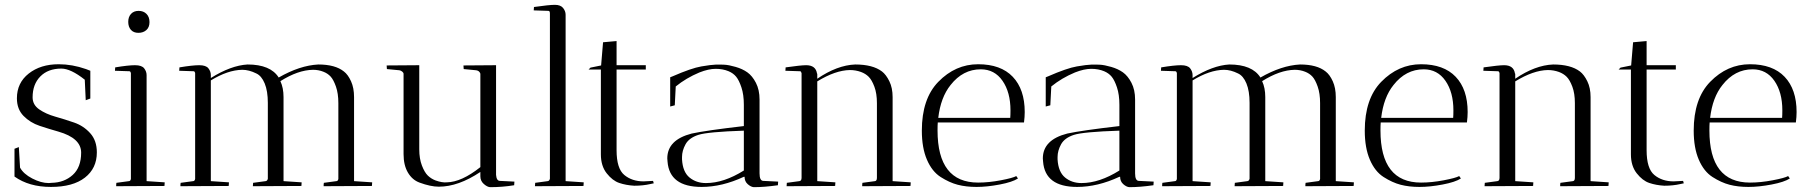

<svg xmlns="http://www.w3.org/2000/svg" viewBox="-20 -770 7494 795"><path d="M182 -12Q188 -12 194 -13Q246 -14 281 -45.5Q316 -77 316 -138Q316 -198 222 -225Q183 -236 144 -249Q105 -262 77.5 -290Q50 -318 50 -363Q50 -427 99 -465.5Q148 -504 223 -504Q279 -504 336 -484L354 -477V-362L335 -355L331 -440Q273 -486 234 -486Q179 -486 147 -453.5Q115 -421 115 -367Q115 -336 142.5 -317Q170 -298 209 -287Q248 -276 287 -262.5Q326 -249 353.5 -218.5Q381 -188 381 -139Q381 -73 331.5 -34.5Q282 4 191 4Q100 4 40 -39V-154L58 -161L63 -76Q77 -50 113.5 -31Q150 -12 182 -12Z M587 -459V-20L662 -15Q662 -14 661 0L461 1Q461 -8 462 -13L514 -20Q520 -20 522 -29V-468Q520 -475 516 -475L456 -477L457 -491Q511 -500 539 -500Q567 -500 577 -487Q587 -474 587 -459ZM553 -634Q533 -634 522 -646.5Q511 -659 511 -679.5Q511 -700 522.5 -712.5Q534 -725 554 -725Q574 -725 586.5 -712.5Q599 -700 599 -678.5Q599 -657 586 -645.5Q573 -634 553 -634Z M983 -481Q923 -480 853 -437V-20L928 -15Q928 -14 927 0L727 1Q727 -8 728 -13L780 -20Q786 -20 788 -29V-468Q786 -475 782 -475L722 -477L723 -491Q777 -500 805 -500Q833 -500 843 -487Q853 -474 853 -459V-447Q936 -499 1005 -503Q1100 -503 1134 -449Q1221 -499 1298 -503Q1368 -503 1404 -474Q1421 -461 1433.5 -433.5Q1446 -406 1446 -368V-20L1521 -15Q1521 -14 1520 0L1320 1Q1320 -8 1321 -13L1373 -20Q1379 -20 1381 -29V-343Q1381 -383 1371 -411.5Q1361 -440 1349 -453Q1337 -466 1319 -473Q1299 -481 1276 -481Q1214 -480 1141 -434Q1154 -406 1154 -368V-20L1229 -15Q1229 -14 1228 0L1027 1L1028 -13L1080 -20Q1087 -21 1089 -30V-344Q1089 -393 1076 -424.5Q1063 -456 1041 -466Q1011 -481 983 -481Z M1582 -484 1581 -499 1716 -500V-152Q1716 -113 1727 -84.5Q1738 -56 1751.5 -43Q1765 -30 1783 -23Q1811 -13 1830 -15Q1891 -16 1969 -78V-465Q1965 -477 1952 -479L1900 -484Q1899 -490 1899 -499L2034 -500V-46Q2036 -21 2050 -21L2110 -18L2109 -3Q2061 5 2009 5Q1997 4 1983 -8.5Q1969 -21 1969 -40V-58Q1878 3 1797 3Q1763 3 1717 -14Q1687 -25 1669 -55.5Q1651 -86 1651 -132V-464Q1651 -469 1645.5 -473.5Q1640 -478 1634 -479Z M2195 1 2196 -13 2248 -20Q2255 -21 2257 -30V-714Q2257 -725 2251 -725L2190 -727L2191 -741Q2254 -750 2277.5 -750Q2301 -750 2311.5 -737Q2322 -724 2322 -709V-20L2397 -15Q2397 -14 2396 0Z M2645 -19 2684 -21 2687 -11Q2686 -11 2673 -8Q2643 -1 2606 -1Q2572 -3 2544 -12.5Q2516 -22 2492 -52.5Q2468 -83 2468 -131V-482H2417L2425 -490L2469 -499L2477 -595L2533 -600V-500H2654V-482H2533V-148Q2533 -72 2565 -45.5Q2597 -19 2645 -19Z M3063 -38H3060Q2970 4 2885 4Q2752 4 2744 -101Q2743 -108 2743 -114Q2743 -191 2844 -217Q2904 -230 3060 -248V-336Q3060 -378 3050 -408Q3040 -438 3028 -452.5Q3016 -467 2997 -475Q2973 -485 2943.5 -485Q2914 -485 2876 -470Q2821 -447 2778 -412L2774 -334L2755 -329V-450L2765 -454Q2843 -488 2884 -495Q2925 -502 2944 -502.5Q2963 -503 2980.5 -502Q2998 -501 3026 -493Q3054 -485 3074.5 -470.5Q3095 -456 3110 -427Q3125 -398 3125 -358V-52Q3125 -21 3141 -21L3202 -18L3201 -3Q3145 5 3101 5Q3089 4 3076 -7.5Q3063 -19 3063 -38ZM2903 -12Q2977 -12 3060 -64V-229Q2910 -224 2871.5 -211.5Q2833 -199 2818.5 -172.5Q2804 -146 2804 -120Q2804 -115 2804 -110Q2807 -58 2835 -35Q2863 -12 2903 -12Z M3237 1 3238 -13 3290 -20Q3299 -21 3299 -34V-467Q3297 -475 3293 -475L3232 -477L3233 -491Q3296 -500 3318 -500Q3358 -500 3363 -465H3364V-444Q3446 -500 3521 -503Q3594 -503 3632 -474Q3649 -461 3662.5 -433.5Q3676 -406 3676 -368V-20L3751 -15Q3751 -14 3750 0L3550 1Q3550 -8 3551 -13L3603 -20Q3611 -21 3611 -34V-343Q3611 -383 3600.5 -411Q3590 -439 3577 -452Q3564 -465 3545 -472Q3523 -480 3499 -480Q3439 -479 3364 -433V-20L3439 -15Q3439 -14 3438 0Z M3862 -230Q3862 -14 4030 -14Q4074 -14 4124 -23.5Q4174 -33 4188 -41L4195 -31Q4172 -16 4119.5 -6Q4067 4 4023.5 4Q3980 4 3945.5 -5Q3911 -14 3875 -37Q3839 -60 3818 -109Q3797 -158 3797 -229Q3797 -361 3865 -431Q3936 -504 4030 -504Q4124 -504 4173.5 -452Q4223 -400 4223 -306Q4223 -286 4220 -263H3863Q3862 -252 3862 -230ZM4164 -313Q4164 -388 4131 -435.5Q4098 -483 4041 -483Q3967 -483 3916 -418Q3875 -367 3865 -282H4163Q4164 -293 4164 -313Z M4618 -38H4615Q4525 4 4440 4Q4307 4 4299 -101Q4298 -108 4298 -114Q4298 -191 4399 -217Q4459 -230 4615 -248V-336Q4615 -378 4605 -408Q4595 -438 4583 -452.5Q4571 -467 4552 -475Q4528 -485 4498.5 -485Q4469 -485 4431 -470Q4376 -447 4333 -412L4329 -334L4310 -329V-450L4320 -454Q4398 -488 4439 -495Q4480 -502 4499 -502.5Q4518 -503 4535.5 -502Q4553 -501 4581 -493Q4609 -485 4629.5 -470.5Q4650 -456 4665 -427Q4680 -398 4680 -358V-52Q4680 -21 4696 -21L4757 -18L4756 -3Q4700 5 4656 5Q4644 4 4631 -7.5Q4618 -19 4618 -38ZM4458 -12Q4532 -12 4615 -64V-229Q4465 -224 4426.5 -211.5Q4388 -199 4373.5 -172.5Q4359 -146 4359 -120Q4359 -115 4359 -110Q4362 -58 4390 -35Q4418 -12 4458 -12Z M5048 -481Q4988 -480 4918 -437V-20L4993 -15Q4993 -14 4992 0L4792 1Q4792 -8 4793 -13L4845 -20Q4851 -20 4853 -29V-468Q4851 -475 4847 -475L4787 -477L4788 -491Q4842 -500 4870 -500Q4898 -500 4908 -487Q4918 -474 4918 -459V-447Q5001 -499 5070 -503Q5165 -503 5199 -449Q5286 -499 5363 -503Q5433 -503 5469 -474Q5486 -461 5498.5 -433.5Q5511 -406 5511 -368V-20L5586 -15Q5586 -14 5585 0L5385 1Q5385 -8 5386 -13L5438 -20Q5444 -20 5446 -29V-343Q5446 -383 5436 -411.5Q5426 -440 5414 -453Q5402 -466 5384 -473Q5364 -481 5341 -481Q5279 -480 5206 -434Q5219 -406 5219 -368V-20L5294 -15Q5294 -14 5293 0L5092 1L5093 -13L5145 -20Q5152 -21 5154 -30V-344Q5154 -393 5141 -424.5Q5128 -456 5106 -466Q5076 -481 5048 -481Z M5696 -230Q5696 -14 5864 -14Q5908 -14 5958 -23.5Q6008 -33 6022 -41L6029 -31Q6006 -16 5953.5 -6Q5901 4 5857.5 4Q5814 4 5779.5 -5Q5745 -14 5709 -37Q5673 -60 5652 -109Q5631 -158 5631 -229Q5631 -361 5699 -431Q5770 -504 5864 -504Q5958 -504 6007.5 -452Q6057 -400 6057 -306Q6057 -286 6054 -263H5697Q5696 -252 5696 -230ZM5998 -313Q5998 -388 5965 -435.5Q5932 -483 5875 -483Q5801 -483 5750 -418Q5709 -367 5699 -282H5997Q5998 -293 5998 -313Z M6127 1 6128 -13 6180 -20Q6189 -21 6189 -34V-467Q6187 -475 6183 -475L6122 -477L6123 -491Q6186 -500 6208 -500Q6248 -500 6253 -465H6254V-444Q6336 -500 6411 -503Q6484 -503 6522 -474Q6539 -461 6552.5 -433.5Q6566 -406 6566 -368V-20L6641 -15Q6641 -14 6640 0L6440 1Q6440 -8 6441 -13L6493 -20Q6501 -21 6501 -34V-343Q6501 -383 6490.5 -411Q6480 -439 6467 -452Q6454 -465 6435 -472Q6413 -480 6389 -480Q6329 -479 6254 -433V-20L6329 -15Q6329 -14 6328 0Z M6910 -19 6949 -21 6952 -11Q6951 -11 6938 -8Q6908 -1 6871 -1Q6837 -3 6809 -12.5Q6781 -22 6757 -52.5Q6733 -83 6733 -131V-482H6682L6690 -490L6734 -499L6742 -595L6798 -600V-500H6919V-482H6798V-148Q6798 -72 6830 -45.5Q6862 -19 6910 -19Z M7058 -230Q7058 -14 7226 -14Q7270 -14 7320 -23.5Q7370 -33 7384 -41L7391 -31Q7368 -16 7315.5 -6Q7263 4 7219.5 4Q7176 4 7141.5 -5Q7107 -14 7071 -37Q7035 -60 7014 -109Q6993 -158 6993 -229Q6993 -361 7061 -431Q7132 -504 7226 -504Q7320 -504 7369.5 -452Q7419 -400 7419 -306Q7419 -286 7416 -263H7059Q7058 -252 7058 -230ZM7360 -313Q7360 -388 7327 -435.5Q7294 -483 7237 -483Q7163 -483 7112 -418Q7071 -367 7061 -282H7359Q7360 -293 7360 -313Z"/></svg>

Font: Antic Didone
Style: Regular
Weight: 400
Designer: Santiago Orozco
Foundry: Santiago Orozco
Version: Version 2.001